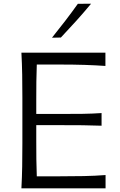

<svg xmlns="http://www.w3.org/2000/svg" viewBox="-20 -1032 659 1052"><path d="M97.3 0H558.4V-72.9Q501.3 -68.5 439.1 -67.2Q376.9 -66 307.6 -66H181.6Q179.7 -112.6 179.2 -158.7Q178.7 -204.8 178.7 -258V-346.3H307.6Q378.9 -346.3 431.6 -345.8Q484.3 -345.3 536.5 -343.2V-412.5Q487.2 -409.1 434.2 -408.3Q381.3 -407.6 308.5 -407.6H178.7V-484.4Q178.7 -538.3 179.2 -584.7Q179.7 -631.1 181.6 -678.4H301Q383.4 -678.4 444.1 -676.4Q504.7 -674.3 557.6 -670.7V-743.5H97.3Q100.6 -680.9 101.6 -623Q102.6 -565 102.6 -495.5V-246.5Q102.6 -177.8 101.6 -120.1Q100.6 -62.4 97.3 0ZM264.8 -825.4 313.6 -826.4Q357 -872.5 398.5 -918.5Q440 -964.6 479.1 -1011.7L406.5 -1011.1Q373.3 -964.4 337.6 -918Q301.9 -871.7 264.8 -825.4Z"/></svg>

Font: Pinar-VF
Style: Regular
Weight: 300
Designer: Amin Abedi
Version: Version 3.0